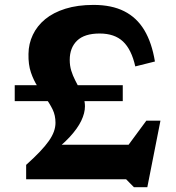

<svg xmlns="http://www.w3.org/2000/svg" viewBox="-20 -730 716 782"><path d="M531 -459.5Q515.5 -528.5 481 -561Q446.5 -593.5 386 -593.5Q324 -593.5 294 -564.5Q264 -535.5 264 -486Q264 -462.5 270.2 -442.2Q276.5 -422 285.8 -403.8Q295 -385.5 304.2 -368.2Q313.5 -351 319.8 -333.5Q326 -316 326 -297Q326 -269.5 310.8 -237.8Q295.5 -206 263 -171Q230.5 -136 178 -98L184 -140.5H583.5L458 -78.5L576 -238.5H633.5L580 32.5H525.5L493.5 0H86.5V-58.5Q119.5 -88 142.2 -112Q165 -136 179 -156Q193 -176 199.5 -194.2Q206 -212.5 206 -230Q206 -260 194.5 -283.8Q183 -307.5 166.5 -329.8Q150 -352 133.5 -377.2Q117 -402.5 106 -434.8Q95 -467 96 -510.5Q96.5 -552 113.8 -588.2Q131 -624.5 164 -651.8Q197 -679 246.5 -694.5Q296 -710 361 -710Q435 -710 486 -684.2Q537 -658.5 567.8 -607.2Q598.5 -556 611 -479.5ZM480 -383V-318H40V-383Z"/></svg>

Font: Newsreader 9pt SemiBold
Style: Regular
Weight: 600
Designer: Hugues Gentile
Foundry: Production Type
Version: Version 1.003